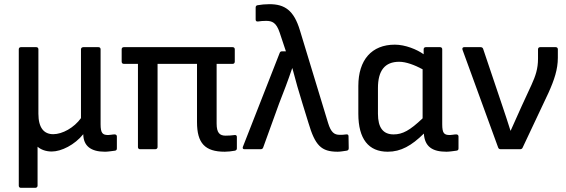

<svg xmlns="http://www.w3.org/2000/svg" viewBox="-20 -715 2713 920"><path d="M80 185H149C155 185 160 181 160 175V-12C176 2 200 11 228 11C274 11 338 -21 379 -72V-71C380 -16 415 12 483 12C496 12 516 9 531 7C537 6 540 3 540 -4V-61C540 -67 536 -71 529 -71C519 -71 508 -68 499 -68C472 -68 462 -76 462 -120V-479C462 -485 458 -489 452 -489H379C373 -489 368 -485 368 -479V-149C335 -103 279 -72 235 -72C191 -72 164 -102 164 -170V-479C164 -485 160 -489 154 -489H80C74 -489 70 -485 70 -479V175C70 181 74 185 80 185Z M1057 12C1070 12 1091 10 1106 7C1112 5 1115 2 1115 -4V-59C1115 -65 1111 -69 1105 -68C1092 -66 1075 -65 1061 -65C1033 -65 1018 -78 1018 -123V-409H1095C1101 -409 1105 -413 1105 -420V-479C1105 -485 1101 -489 1095 -489H573C567 -489 563 -485 563 -479V-420C563 -413 567 -409 573 -409H641V-10C641 -4 645 0 651 0H724C730 0 735 -4 735 -10V-409H924V-130C924 -29 962 12 1057 12Z M1598 12C1611 12 1627 9 1641 7C1648 6 1651 2 1651 -5L1650 -62C1650 -68 1647 -72 1639 -71C1627 -69 1618 -69 1608 -69C1582 -69 1566 -80 1552 -126L1417 -570C1388 -666 1344 -695 1271 -695C1251 -695 1231 -693 1214 -690C1208 -689 1205 -685 1205 -679V-621C1205 -615 1209 -611 1216 -612C1229 -614 1241 -615 1255 -615C1284 -615 1304 -607 1320 -559L1350 -469H1331C1326 -469 1322 -467 1320 -461L1144 -12C1141 -5 1144 0 1151 0H1229C1234 0 1239 -2 1241 -8L1317 -218C1339 -274 1359 -326 1380 -388H1381C1397 -326 1412 -275 1429 -220L1458 -126C1490 -18 1519 12 1598 12Z M1838 12C1901 12 1952 -17 2011 -75C2015 -13 2051 12 2119 12C2132 12 2153 9 2167 7C2174 6 2177 3 2177 -4V-61C2177 -67 2173 -71 2166 -71C2156 -71 2145 -68 2136 -68C2108 -68 2099 -76 2099 -120V-479C2099 -485 2095 -489 2089 -489H2020C2014 -489 2010 -485 2010 -479V-455C1978 -478 1922 -501 1872 -501C1761 -501 1697 -428 1697 -303V-170C1697 -49 1746 12 1838 12ZM1791 -170V-293C1791 -377 1824 -419 1893 -419C1926 -419 1968 -403 2005 -383V-148C1944 -90 1909 -71 1866 -71C1816 -71 1791 -103 1791 -170Z M2379 0H2472C2477 0 2482 -2 2484 -7L2608 -270C2636 -332 2653 -383 2653 -438V-479C2653 -485 2649 -489 2643 -489H2568C2562 -489 2558 -485 2558 -479V-434C2558 -385 2546 -351 2527 -309L2479 -205C2461 -166 2444 -128 2427 -89H2426C2414 -128 2400 -169 2387 -208L2295 -481C2293 -487 2288 -489 2283 -489H2204C2197 -489 2194 -484 2196 -477L2367 -8C2369 -2 2374 0 2379 0Z"/></svg>

Font: Sofia Sans Cond SemiBold
Style: Regular
Weight: 600
Width: 3
Designer: Botio Nikoltchev, Ani Petrova
Foundry: lettersoup
Version: Version 4.100